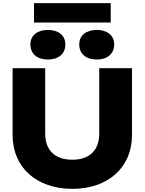

<svg xmlns="http://www.w3.org/2000/svg" viewBox="-20 -1183 918 1219"><path d="M267 -750H60V-325C60 -120 212 16 439 16C666 16 818 -120 818 -325V-750H610V-335C610 -232 552 -169 439 -169C326 -169 267 -232 267 -335ZM284 -805C351 -805 395 -841 395 -901C395 -958 351 -993 284 -993C217 -993 173 -958 173 -901C173 -841 217 -805 284 -805ZM594 -805C661 -805 705 -841 705 -901C705 -958 661 -993 594 -993C527 -993 483 -958 483 -901C483 -841 527 -805 594 -805ZM683 -1040V-1163H196V-1040Z"/></svg>

Font: Bounded
Style: Bold
Weight: 700
Designer: Vlad Churkin
Version: Version 3.0